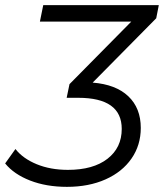

<svg xmlns="http://www.w3.org/2000/svg" viewBox="-42 -720 637 746"><path d="M565 -649 318 -399Q408 -392 456.5 -346Q505 -300 505 -223Q505 -156 469 -104Q433 -52 368 -23Q303 6 218 6Q138 6 75 -18.5Q12 -43 -22 -85L18 -141Q47 -104 100.5 -82Q154 -60 222 -60Q320 -60 375.5 -103Q431 -146 431 -219Q431 -340 262 -340H217L228 -393L468 -636H113L126 -700H575Z"/></svg>

Font: Idrija
Style: Italic
Weight: 400
Italic angle: -11.3°
Designer: Julieta Ulanovsky
Foundry: Julieta Ulanovsky
Version: Version 7.200